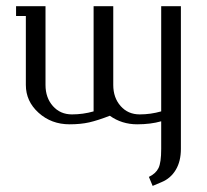

<svg xmlns="http://www.w3.org/2000/svg" viewBox="-20 -404 672 624"><path d="M32.2 -352.1V-383.8H127.9V-127.9Q127.9 -86.4 151.9 -59.3Q175.8 -32.2 213.9 -32.2Q250 -32.2 284.2 -42V-383.8H348.1V-127.9Q348.1 -86.4 372.1 -59.3Q396 -32.2 434.1 -32.2Q469.7 -32.2 503.9 -42V-383.8H567.9V80.1Q567.9 120.1 551.3 147.9Q534.7 175.8 504.9 188L476.1 200.2L463.9 170.9Q486.3 160.2 495.1 142.3Q503.9 124.5 503.9 80.1V-9.8Q469.7 0 425.8 0Q376 0 336.9 -27.8Q297.9 -12.7 270 -6.3Q242.2 0 206.1 0Q147 0 105.5 -37.4Q64 -74.7 64 -127.9V-352.1Z"/></svg>

Font: Gawaa
Style: Regular
Weight: 400
Designer: T. Christopher White
Version: Version 1.0